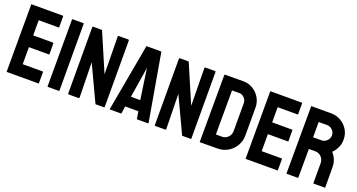

<svg xmlns="http://www.w3.org/2000/svg" viewBox="-44 -1276 3446 1855"><g transform="rotate(20 1679.5 -348.5)"><path d="M44 0Q40 0 40 -5L41 -692Q41 -696 45 -696H366Q370 -696 370 -691V-579Q370 -575 366 -575H161V-419H366Q370 -419 370 -415L371 -302Q371 -298 367 -298H161V-123H367Q371 -123 371 -118V-4Q371 0 367 0Z M465 0Q460 0 460 -5L461 -692Q461 -696 465 -696H577Q581 -696 581 -692L582 -5Q582 0 578 0Z M679 0Q671 0 671 -7L670 -688Q670 -696 678 -696H768L937 -302L932 -688Q932 -696 941 -696H1040Q1046 -696 1046 -688L1047 -6Q1047 0 1042 0H954L781 -368L788 -8Q788 0 779 0Z M1100 -5 1224 -692Q1225 -696 1229 -696H1374Q1378 -696 1379 -692L1498 -5Q1499 0 1494 0H1383Q1379 0 1378 -5L1367 -78H1231L1220 -5Q1219 0 1215 0H1104Q1100 0 1100 -5ZM1251 -185H1347L1306 -466L1300 -503L1296 -466Z M1570 0Q1562 0 1562 -7L1561 -688Q1561 -696 1569 -696H1659L1828 -302L1823 -688Q1823 -696 1832 -696H1931Q1937 -696 1937 -688L1938 -6Q1938 0 1933 0H1845L1672 -368L1679 -8Q1679 0 1670 0Z M2030 0Q2025 0 2025 -5L2027 -692Q2027 -696 2031 -696L2218 -697Q2273 -698 2318.5 -671Q2364 -644 2391 -598.5Q2418 -553 2418 -498V-211Q2418 -153 2390 -105.5Q2362 -58 2315 -30Q2268 -2 2209 -1ZM2147 -123H2209Q2246 -123 2271.5 -149Q2297 -175 2297 -211V-499Q2297 -531 2273.5 -554.5Q2250 -578 2218 -577L2148 -576Z M2501 0Q2497 0 2497 -5L2498 -692Q2498 -696 2502 -696H2823Q2827 -696 2827 -691V-579Q2827 -575 2823 -575H2618V-419H2823Q2827 -419 2827 -415L2828 -302Q2828 -298 2824 -298H2618V-123H2824Q2828 -123 2828 -118V-4Q2828 0 2824 0Z M2921 0Q2917 0 2917 -5L2919 -692Q2919 -696 2923 -696H3125Q3179 -696 3224.5 -669.5Q3270 -643 3297 -598.5Q3324 -554 3324 -498Q3324 -461 3313 -431.5Q3302 -402 3287 -381.5Q3272 -361 3260 -351Q3314 -291 3314 -210L3315 -5Q3315 0 3310 0H3197Q3193 0 3193 -3V-210Q3193 -246 3167.5 -272.5Q3142 -299 3105 -299H3039L3038 -5Q3038 0 3034 0ZM3039 -419H3125Q3156 -419 3180 -442Q3204 -465 3204 -498Q3204 -530 3180.5 -553Q3157 -576 3125 -576H3039Z"/></g></svg>

Font: Staatliches
Style: Regular
Weight: 400
Designer: Brian LaRossa & Erica Carras
Foundry: Type Brut Foundry
Version: Version 1.000; ttfautohint (v1.8.2) -l 8 -r 50 -G 200 -x 14 